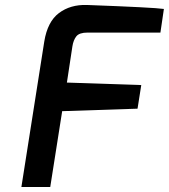

<svg xmlns="http://www.w3.org/2000/svg" viewBox="-20 -752 679 772"><path d="M66 0 158 -585Q171 -665 217 -699.5Q263 -734 329 -732Q599 -722 639 -716L625 -621H332Q299 -621 287 -606Q275 -591 271 -565L249 -420L548 -410L533 -315L230 -305L182 0Z"/></svg>

Font: Exo
Style: DemiBoldItalic
Weight: 600
Designer: Natanael Gama
Version: Version 1